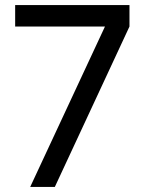

<svg xmlns="http://www.w3.org/2000/svg" viewBox="-20 -740 582 760"><path d="M99.5 0 395.5 -635H40V-720H492.5V-635L197 0Z"/></svg>

Font: Vela Sans Med
Style: Regular
Weight: 500
Designer: Principal design: Mikhail Sharanda - project Manrope.
Design modification: Ravid Balaliev
Foundry: Mikhail Sharanda
Version: Version 1.001